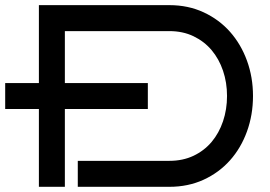

<svg xmlns="http://www.w3.org/2000/svg" viewBox="-21 -720 1039 740"><path d="M548.8 -299.8H229V0H128.9V-299.8H-1V-399.9H128.9V-700.2H631.8Q704.1 -700.2 763.7 -672.6Q823.2 -645 865.5 -597.4Q907.7 -549.8 930.9 -486.1Q954.1 -422.4 954.1 -350.1Q954.1 -277.3 930.9 -213.4Q907.7 -149.4 865.5 -102.1Q823.2 -54.7 763.7 -27.3Q704.1 0 631.8 0H278.8V-100.1H631.8Q683.6 -100.1 724.9 -119.6Q766.1 -139.2 794.7 -173.1Q823.2 -207 838.6 -252.7Q854 -298.3 854 -350.1Q854 -401.9 838.6 -447.3Q823.2 -492.7 794.7 -526.6Q766.1 -560.5 724.9 -580.3Q683.6 -600.1 631.8 -600.1H229V-399.9H548.8Z"/></svg>

Font: Bruno Ace SC
Style: Regular
Weight: 400
Designer: Astigmatic (AOETI)
Foundry: Astigmatic (AOETI)
Version: Version 1.000